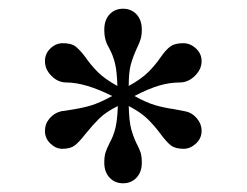

<svg xmlns="http://www.w3.org/2000/svg" viewBox="-20 -731 565 440"><path d="M219 -358Q219 -372 221.5 -380.5Q224 -389 231 -403Q240 -419 244.5 -437.5Q249 -456 250 -488Q222 -474 207 -459Q192 -444 175 -423Q161 -405 151 -397.5Q141 -390 123 -390Q108 -390 95.5 -402Q83 -414 83 -431Q83 -447 93.5 -459.5Q104 -472 120 -476L140 -479Q167 -483 187.5 -489Q208 -495 237 -511Q175 -542 132 -542Q113 -542 98 -557Q83 -572 83 -591Q83 -608 95.5 -620Q108 -632 124 -632Q143 -632 152.5 -625Q162 -618 175 -601Q188 -582 204 -566Q220 -550 249 -534Q248 -568 243.5 -586Q239 -604 231 -619Q225 -629 222 -639Q219 -649 219 -663Q219 -685 231 -698Q243 -711 262 -711Q281 -711 293 -698Q305 -685 305 -663Q305 -650 302 -640.5Q299 -631 293 -619Q284 -599 279.5 -582Q275 -565 275 -534Q304 -550 320 -566Q336 -582 349 -601Q361 -618 371 -625Q381 -632 400 -632Q416 -632 429 -620Q442 -608 442 -591Q442 -572 426.5 -557Q411 -542 392 -542Q369 -542 345 -535Q321 -528 288 -511Q315 -496 335.5 -490Q356 -484 378 -481L404 -476Q420 -473 431 -460Q442 -447 442 -431Q442 -414 429 -402Q416 -390 401 -390Q382 -390 372 -397.5Q362 -405 348 -424Q333 -444 317.5 -459Q302 -474 275 -488Q276 -453 280.5 -436Q285 -419 293 -402Q299 -391 302 -382Q305 -373 305 -358Q305 -337 293 -324Q281 -311 262 -311Q243 -311 231 -324Q219 -337 219 -358Z"/></svg>

Font: TavirajRegular
Style: Regular
Weight: 400
Designer: Katatrad Team
Foundry: CadsonDemak
Version: Version 1.001